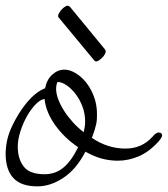

<svg xmlns="http://www.w3.org/2000/svg" viewBox="-40 -641 595 681"><path d="M118 -290Q103 -288 86.5 -271Q70 -254 56 -229.5Q42 -205 32.5 -175.5Q23 -146 23 -121Q23 -78 44 -50.5Q65 -23 118 -23Q157 -23 185.5 -47Q214 -71 237 -119Q188 -152 155.5 -197.5Q123 -243 118 -290ZM55 -277Q88 -316 120 -328Q126 -359 145.5 -376.5Q165 -394 189 -394Q207 -394 227.5 -382Q248 -370 265 -349Q282 -328 293 -299Q304 -270 304 -236Q304 -225 303.5 -217Q303 -209 301 -200Q299 -191 295.5 -179.5Q292 -168 286 -152Q342 -114 405 -114Q463 -114 501 -156Q513 -171 523 -171Q528 -171 531.5 -168.5Q535 -166 535 -161Q535 -154 524 -141Q490 -103 453 -87Q416 -71 378 -71Q349 -71 321 -78.5Q293 -86 263 -103Q231 -41 185 -10.5Q139 20 93 20Q34 20 7 -10Q-20 -40 -20 -95Q-20 -146 3 -194Q26 -242 55 -277ZM257 -172Q259 -182 260.5 -191Q262 -200 262 -209Q262 -239 252 -264.5Q242 -290 227 -309Q212 -328 195.5 -339Q179 -350 167 -350H164H163Q163 -350 165 -354Q159 -340 159 -326Q159 -309 166.5 -289Q174 -269 187 -248.5Q200 -228 218 -208Q236 -188 257 -172ZM168 -579Q166 -581 166 -585Q166 -589 170 -595.5Q174 -602 179 -607.5Q184 -613 190 -617Q196 -621 200 -621Q202 -621 208 -617L333 -465Q335 -461 335 -458Q335 -454 331.5 -448Q328 -442 322.5 -436.5Q317 -431 311 -427Q305 -423 301 -423Q297 -423 294 -427Z"/></svg>

Font: Discipuli Britannica
Style: Regular
Weight: 400
Designer: Peter Wiegel
Foundry: Peter Wiegel
Version: Version 0.001 2009